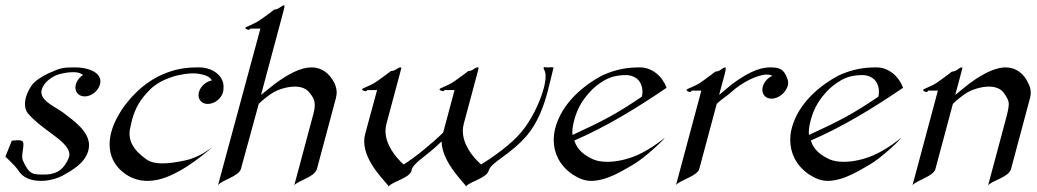

<svg xmlns="http://www.w3.org/2000/svg" viewBox="-31 -667 3825 708"><path d="M337.3 -378.4C327.2 -408.2 281.2 -418.5 246 -418.5C200.6 -418.5 193.4 -417 148.4 -397C124.4 -385.7 99.8 -370.1 87.1 -354C77.6 -340.3 68.9 -324.2 64.4 -307.6C62.2 -299.3 61 -291 61 -283.1C61 -269.3 64.8 -256.5 74 -246.6C98.4 -219.2 123.2 -200.7 163.2 -171.4C191.3 -150.6 224.8 -124.5 224.8 -97.6C224.8 -94.9 224.5 -92.1 223.7 -89.4C219.6 -73.7 202.9 -44.4 181 -33.7C161.7 -24.3 147.4 -23.4 130 -23.4C90.9 -23.4 76.7 -22.6 53.4 -75.2C51.5 -79.6 50.8 -84.6 50.8 -90.1C50.8 -103.8 55.3 -119.8 55.3 -132.9C55.3 -136.6 54.9 -140 54 -143.1C52.6 -148.5 43.6 -149.9 34.3 -149.9C23.5 -149.9 12.4 -148 12.4 -148L-11.1 -89.4C-11.1 -89.4 22.1 -58.6 34.6 -41.5C46.1 -22.5 67.5 0 119.7 0C143.6 0 175 -5.9 201.9 -20.5C229 -36.1 281.5 -62.5 294.7 -111.8C296.5 -118.6 297.3 -125.1 297.3 -131.4C297.3 -181.5 244.8 -219.4 202.2 -251.5C174.5 -272.2 121.6 -293.3 121.6 -327C121.6 -329.9 122 -332.9 122.8 -335.9C131.1 -366.7 165.5 -385.7 179 -390.6C189.3 -394.5 215.4 -400.9 238.4 -400.9C242.3 -400.9 245.7 -400.9 249.5 -400.4C259.9 -399.4 268.7 -395.5 275.2 -390.6C262.2 -382.3 252.6 -370.1 248.7 -355.5C247.6 -351.6 247.1 -347.8 247.1 -344.2C247.1 -325.3 260.9 -311.5 281.8 -311.5C305.7 -311.5 331 -331.1 337.5 -355.5C338.6 -359.6 339.2 -363.6 339.2 -367.4C339.2 -371.3 338.6 -375 337.3 -378.4Z M701.1 -395C720.7 -391.6 741.4 -386.7 750.3 -370.6C728.1 -366.2 708.3 -348.6 702.5 -327.1C701.5 -323.4 701 -319.7 701 -316.2C701 -297.5 714.7 -283.7 735.3 -283.7C759.7 -283.7 785 -303.2 791.4 -327.1C792.7 -332 793.3 -339.9 793.3 -346.9C793.3 -351 793.1 -354.9 792.6 -357.4C786.3 -394 747 -418.5 703.5 -418.5C653.7 -418.5 615.8 -413.6 565.3 -391.1C498.4 -361.8 436.2 -299.3 402.9 -236.8C393.6 -220.2 385 -201.2 379.7 -181.2C375.6 -165.9 373.2 -150.2 373.2 -134.4C373.2 -94.6 388.7 -55 432.1 -24.9C459.2 -5.9 487.9 0 513.8 0C562.6 0 605.8 -22.9 634.4 -38.6C678 -62.5 751.3 -121.1 746.9 -121.1C746.9 -121.1 704.9 -86.4 650.6 -75.2C622.7 -69.3 593.5 -64.5 567.7 -64.5C544.7 -64.5 524.3 -68.4 508.7 -79.6C480.2 -99.9 446.6 -129.6 446.6 -174.1C446.6 -182.2 447.7 -190.7 450.1 -199.7C452.4 -208.5 453.7 -216.8 455.8 -224.6C467.9 -270 488.1 -303.2 522.5 -336.9C542 -356.9 571 -372.1 597.9 -381.3C617.4 -388.7 635.8 -391.6 650.1 -394C663.8 -396 672.7 -396.5 680.1 -396.5C687.9 -396.5 693.6 -396 701.1 -395Z M1016.6 -647.5C1013.2 -647.5 1009.8 -645.5 996.7 -636.7C990.6 -632.3 979.6 -631.3 979.6 -631.3C979.6 -631.3 953.5 -610.4 928.5 -593.8C907.2 -578.1 874.8 -568.4 873.8 -564.5C872.6 -560.1 883.5 -557.1 886.5 -557.1C889.9 -557.1 892.5 -561.5 892.5 -561.5H929.2L773 15.6C788.5 -3.9 850 -16.6 857.5 -44.4L923.2 -284.2C936.6 -297.9 962.5 -317.9 977.6 -326.7C993.7 -335.9 1026.1 -347.7 1056.4 -347.7C1078.9 -347.7 1100.5 -340.8 1112.6 -322.3C1118.7 -313.5 1129.7 -303.1 1129.7 -279C1129.7 -270.9 1128.5 -261.2 1125.3 -249.5L1054.2 16.1C1069.9 -2.4 1129.5 -13.7 1137.8 -44.4L1207.4 -304.2C1209.6 -312.5 1210.5 -319.9 1210.5 -326.4C1210.5 -342.3 1205.3 -352.9 1202.3 -359.9C1185.5 -395.5 1156 -418.5 1117.9 -418.5C1077.8 -418.5 1031.9 -394.5 980.7 -356.4L931.5 -316.9L1013.5 -623C1016.9 -635.7 1020.1 -647.5 1016.6 -647.5Z M1446.8 -418.5C1443.1 -418.5 1437.7 -417.2 1428 -410.2C1421.3 -405.3 1410 -404.8 1410 -404.8C1410 -404.8 1384 -384.3 1358.9 -367.2C1334.6 -349.6 1305.4 -342.8 1304.1 -337.9C1304.1 -337.7 1304.1 -337.5 1304.1 -337.4C1304.1 -333.7 1314.5 -330.6 1316.8 -330.6C1320.7 -330.6 1323.4 -335 1323.4 -335H1359.5L1315.4 -172.4C1313.1 -163.4 1312 -154.5 1312 -145.6C1312 -63.5 1403.7 13.9 1402 20.5C1417.9 1 1478.9 -9.8 1486.4 -37.6C1489.4 -65.4 1540.8 -89.4 1597.3 -145.5C1598.9 -64 1688.9 13.7 1687.1 20.5C1702.5 1.5 1763.6 -9.8 1771.2 -38.1C1779.5 -69.3 1851.1 -95.7 1912.4 -168C1952.5 -215.3 1974.2 -276.4 1988.2 -328.6C1997.9 -364.7 2005.2 -399.4 2010.3 -418.5C2008.4 -418.8 2005.7 -418.9 2002.6 -418.9C1996.3 -418.9 1988.5 -418.5 1983 -418.5C1979 -418.5 1976.8 -419.8 1975.5 -419.8C1974.8 -419.8 1974.4 -419.4 1974.2 -418.5C1973.9 -417.5 1973.3 -413.6 1974.6 -411.1C1978.9 -405.3 1980.9 -396.3 1980.9 -385.4C1980.9 -372.7 1978.3 -357.3 1973.9 -340.8C1959.6 -287.6 1925.9 -220.2 1891.1 -179.7C1853.1 -134.3 1791 -90.3 1743 -60.5C1712.6 -87.3 1675.7 -133.6 1675.7 -184.1C1675.7 -192.6 1676.7 -201.3 1679 -210L1728.9 -396C1734.6 -417.5 1734.9 -418.5 1732 -418.5L1730.9 -418.5C1727.8 -418.5 1724 -418.1 1712.7 -410.2C1706.5 -405.3 1695.6 -404.8 1695.6 -404.8C1695.6 -404.8 1669.1 -384.3 1644.5 -367.2C1622.9 -352.1 1591.5 -342.3 1589.9 -338.4C1588.4 -334.5 1599.1 -330.6 1602.5 -330.6C1605.4 -330.6 1608.5 -335 1608.5 -335H1645.2L1603.2 -178.2C1560.2 -136.2 1499.5 -86.4 1457.4 -60.5C1427.4 -87.3 1390.5 -133.6 1390.5 -184C1390.5 -192.6 1391.6 -201.3 1393.9 -210L1443.7 -396C1449.6 -418 1450.2 -418.5 1446.8 -418.5Z M2335.7 -310.5C2240.7 -245.6 2187.6 -218.8 2080.2 -169.4C2079.7 -172.8 2079.5 -176.4 2079.5 -180C2079.5 -193.4 2082.3 -208.5 2086.6 -224.6C2098.9 -270.5 2119.4 -303.2 2153.6 -337.9C2170 -353.5 2193 -370.1 2215.5 -379.4C2239.6 -389.2 2264.3 -390.1 2278.5 -390.1C2297 -390.1 2315.7 -381.3 2325.1 -369.1C2334 -358.3 2338.1 -343.3 2338.1 -328.9C2338.1 -322.5 2337.3 -316.3 2335.7 -310.5ZM2427 -343.3C2412.1 -384.3 2374.9 -418.5 2329 -418.5C2285.1 -418.5 2243.6 -413.1 2190.3 -389.2C2120.9 -352.5 2041.4 -287.1 2016.9 -195.8C2013.1 -181.4 2010.9 -166.3 2010.9 -151C2010.9 -106.1 2029.5 -59.5 2078.5 -24.9C2101.3 -9.8 2124.1 0 2148.5 0C2209.1 0 2269.9 -41 2301.4 -58.6C2345.4 -82.5 2423.8 -158.2 2419.4 -158.2C2419.4 -158.2 2371.6 -118.2 2318.4 -94.7C2283.6 -79.6 2243.5 -70.3 2208.4 -70.3C2188.4 -70.3 2170.1 -73.2 2155.7 -79.6C2127.5 -92.8 2097.6 -112.3 2086.9 -148.9C2204.5 -199.7 2316.5 -268.1 2427 -343.3Z M2809.1 -418.5C2782.2 -418.5 2740.6 -410.6 2667.9 -356.4L2620.7 -316.9L2641.4 -394C2644.7 -406.2 2646.5 -418.5 2643.5 -418.5C2638.2 -418.5 2630.1 -412.1 2624.2 -408.2C2617.5 -403.3 2606.6 -402.8 2606.6 -402.8C2606.6 -402.8 2580 -381.8 2554.8 -364.3C2533.7 -349.1 2501.9 -339.8 2500.8 -335.9C2499.6 -331.5 2510.3 -327.6 2513.7 -327.6C2516.7 -327.6 2519.6 -333 2519.6 -333H2555.2L2461.9 15.1C2478.4 -4.4 2540.4 -17.1 2547.8 -44.9L2612 -284.2C2625.4 -297.9 2652.6 -315.4 2664.8 -326.7C2704.4 -363.3 2762.5 -392.1 2797.6 -392.1C2805.4 -392.1 2812.4 -390.6 2816.8 -387.2C2800.3 -380.4 2786.4 -364.7 2781.8 -347.7C2780.7 -343.5 2780.2 -339.5 2780.2 -335.8C2780.2 -316.8 2793.6 -303.2 2814.3 -303.2C2838.2 -303.2 2862.9 -322.3 2872.1 -345.7C2873.1 -347.7 2873.5 -349.1 2873.9 -350.6C2874.7 -353.7 2875.3 -357.2 2875.3 -361.1C2875.3 -365.7 2874.5 -370.9 2872.5 -376.5C2859.7 -412.6 2843.7 -418.5 2809.1 -418.5Z M3207.8 -310.5C3112.8 -245.6 3059.7 -218.8 2952.2 -169.4C2951.8 -172.8 2951.5 -176.4 2951.5 -180C2951.5 -193.4 2954.4 -208.5 2958.7 -224.6C2971 -270.5 2991.5 -303.2 3025.7 -337.9C3042.1 -353.5 3065.1 -370.1 3087.6 -379.4C3111.7 -389.2 3136.4 -390.1 3150.5 -390.1C3169.1 -390.1 3187.7 -381.3 3197.1 -369.1C3206.1 -358.3 3210.1 -343.3 3210.1 -328.9C3210.1 -322.5 3209.3 -316.3 3207.8 -310.5ZM3299.1 -343.3C3284.2 -384.3 3247 -418.5 3201.1 -418.5C3157.1 -418.5 3115.7 -413.1 3062.4 -389.2C2993 -352.5 2913.4 -287.1 2889 -195.8C2885.1 -181.4 2883 -166.3 2883 -151C2883 -106.1 2901.6 -59.5 2950.6 -24.9C2973.4 -9.8 2996.2 0 3020.6 0C3081.1 0 3141.9 -41 3173.5 -58.6C3217.5 -82.5 3295.9 -158.2 3291.5 -158.2C3291.5 -158.2 3243.7 -118.2 3190.5 -94.7C3155.7 -79.6 3115.6 -70.3 3080.5 -70.3C3060.4 -70.3 3042.2 -73.2 3027.8 -79.6C2999.6 -92.8 2969.6 -112.3 2958.9 -148.9C3076.6 -199.7 3188.6 -268.1 3299.1 -343.3Z M3515.8 -418.5C3509.9 -418.5 3503 -412.6 3496.5 -408.2C3489.8 -403.3 3478.9 -402.8 3478.9 -402.8C3478.9 -402.8 3452.3 -381.8 3427.1 -364.3C3403.6 -347.7 3374.3 -340.3 3373 -335.4C3371.9 -331.5 3382.6 -327.6 3386 -327.6C3388.9 -327.6 3391.8 -333 3391.8 -333H3427.5L3333.9 16.1C3350.4 -3.4 3410.9 -16.1 3418.4 -43.9L3482.8 -284.2C3496.2 -297.9 3522.1 -317.9 3537.1 -326.7C3553.3 -335.9 3585.7 -347.7 3616 -347.7C3638.4 -347.7 3660 -340.8 3672.2 -322.3C3683.2 -305.5 3688.8 -297.3 3688.8 -282.6C3688.8 -269 3684 -249.7 3674.1 -212.9L3612.6 16.6C3627.8 -2 3689 -13.2 3697.2 -43.9L3766.9 -304.2C3769.1 -312.2 3769.9 -319.3 3769.9 -325.6C3769.9 -342 3764.2 -352.8 3760.9 -359.9C3745 -395.5 3715.5 -418.5 3677.4 -418.5C3653 -418.5 3610.5 -409.2 3540.2 -356.4L3491.5 -316.9L3512.8 -396.5C3518.6 -418 3519.2 -418.5 3515.8 -418.5Z"/></svg>

Font: Pierce
Style: Oblique
Weight: 400
Italic angle: -15°
Version: Version 0.2.0